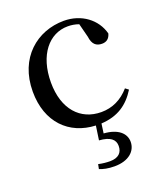

<svg xmlns="http://www.w3.org/2000/svg" viewBox="-142 -633 830 969"><g transform="rotate(-20 273.0 -148.0)"><path d="M276 91C335 95 360 116 360 151C360 187 338 209 293 209C275 209 253 207 231 202L226 227C246 235 271 241 306 241C383 241 424 201 424 152C424 106 385 71 310 66L317 15C406 10 463 -29 506 -98L489 -111C447 -63 396 -39 337 -39C225 -39 148 -122 148 -266C148 -414 224 -504 324 -504C344 -504 363 -501 383 -494L402 -420C407 -378 427 -362 458 -362C482 -362 498 -374 505 -400C484 -481 409 -537 315 -537C172 -537 46 -436 46 -254C46 -89 146 9 287 15Z"/></g></svg>

Font: Noto Serif JP Medium
Style: Regular
Weight: 500
Designer: Ryoko NISHIZUKA 西塚涼子 (kana & ideographs); Frank Grießhammer (Latin, Greek & Cyrillic); Wenlong ZHANG 张文龙 (bopomofo); San
Foundry: Adobe
Version: Version 2.001;hotconv 1.1.0;makeotfexe 2.6.0